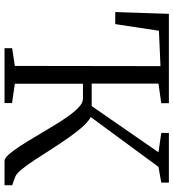

<svg xmlns="http://www.w3.org/2000/svg" viewBox="22 -806 783 868"><g transform="rotate(90 414.0 -371.5)"><path d="M197.5 0V-34.5L277.5 -46.5L278.5 -705L118.5 -698L88.5 -500.5H34L42 -743H446V-708.5L357.5 -696V-394H459L668 -696L580.5 -708.5V-743H805V-708.5L734 -696L508.5 -389.5Q530 -378.5 553.8 -351.5Q577.5 -324.5 601.5 -290Q627 -254 652.2 -214.5Q677.5 -175 701 -139Q724.5 -103 744.2 -78.5Q764 -54 778.5 -48.5L817 -34.5V0H707.5Q695 0 678.2 -18.8Q661.5 -37.5 641.2 -68.5Q621 -99.5 598.8 -136.8Q576.5 -174 554.5 -211Q531.5 -250 508.8 -282.5Q486 -315 465.2 -334.8Q444.5 -354.5 426.5 -354.5H358V-46.5L445.5 -34V0Z"/></g></svg>

Font: Merriweather 60pt Light
Style: Regular
Weight: 300
Version: Version 2.100